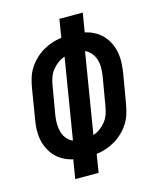

<svg xmlns="http://www.w3.org/2000/svg" viewBox="-111 -812 722 888"><g transform="rotate(-15 250.0 -367.5)"><path d="M138 0 153 -91Q129 -96 107.5 -107.5Q86 -119 70 -136Q54 -153 43.5 -174.5Q33 -196 28.5 -219.5Q24 -243 25 -268.5Q26 -294 31 -319L54 -460Q58 -483 65 -506Q72 -529 85 -549.5Q98 -570 116 -587.5Q134 -605 155 -617.5Q176 -630 198.5 -637.5Q221 -645 245 -648L259 -735H371L356 -644Q380 -639 401.5 -627.5Q423 -616 439 -599Q455 -582 465.5 -560.5Q476 -539 480.5 -515.5Q485 -492 484 -466.5Q483 -441 479 -416L455 -275Q451 -252 444 -229Q437 -206 424 -185.5Q411 -165 393 -147.5Q375 -130 354 -117.5Q333 -105 310.5 -97.5Q288 -90 264 -87L250 0ZM174 -175 237 -560Q219 -554 203.5 -542.5Q188 -531 176 -515.5Q164 -500 158 -482.5Q152 -465 149 -447L125 -306Q122 -286 122.5 -266.5Q123 -247 128 -229Q133 -211 145 -196.5Q157 -182 174 -175ZM272 -175Q290 -181 305.5 -192.5Q321 -204 333 -219.5Q345 -235 351 -252.5Q357 -270 360 -288L384 -429Q387 -449 387 -468.5Q387 -488 381.5 -506Q376 -524 364 -538.5Q352 -553 335 -560Z"/></g></svg>

Font: Iosevka
Style: Bold Italic
Weight: 700
Italic angle: -9°
Monospace: yes
Designer: Belleve Invis
Foundry: Belleve Invis
Version: Version 32.5.0; ttfautohint (v1.8.4)